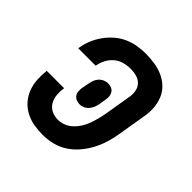

<svg xmlns="http://www.w3.org/2000/svg" viewBox="-145 -655 789 789"><g transform="rotate(45 250.0 -260.0)"><path d="M207 8Q180 8 154.5 3.5Q129 -1 106.5 -13Q84 -25 67.5 -44Q51 -63 42 -87Q33 -111 31.5 -137Q30 -163 33 -190H134Q131 -170 132.5 -150Q134 -130 143.5 -113.5Q153 -97 170 -88.5Q187 -80 207 -80Q225 -80 242 -87Q259 -94 272.5 -107Q286 -120 295.5 -135.5Q305 -151 311 -168Q317 -185 321.5 -202Q326 -219 329 -236L349 -356Q352 -374 348.5 -391Q345 -408 333.5 -419.5Q322 -431 305.5 -435.5Q289 -440 272 -440Q253 -440 233.5 -435Q214 -430 198.5 -417Q183 -404 173.5 -386Q164 -368 161 -350L160 -347H59L60 -353Q64 -377 73.5 -400Q83 -423 98 -444Q113 -465 132.5 -482Q152 -499 175.5 -509.5Q199 -520 223 -524Q247 -528 271 -528Q297 -528 323 -524Q349 -520 371.5 -510Q394 -500 412 -483Q430 -466 439.5 -443Q449 -420 451 -394Q453 -368 448 -341L428 -221Q424 -194 416 -166.5Q408 -139 394.5 -112.5Q381 -86 361.5 -62.5Q342 -39 317 -22.5Q292 -6 263.5 1Q235 8 207 8ZM226 -188Q216 -188 207 -191.5Q198 -195 192 -202.5Q186 -210 185 -220Q184 -230 185 -240L191 -272Q193 -283 196.5 -293.5Q200 -304 207.5 -313Q215 -322 226 -327Q237 -332 248 -332Q258 -332 267 -328.5Q276 -325 281.5 -317.5Q287 -310 288.5 -300Q290 -290 288 -280L283 -248Q281 -237 277 -226.5Q273 -216 265.5 -207Q258 -198 247.5 -193Q237 -188 226 -188Z"/></g></svg>

Font: Iosevka Curly Semibold
Style: Italic
Weight: 600
Italic angle: -9°
Monospace: yes
Designer: Belleve Invis
Foundry: Belleve Invis
Version: Version 22.1.2; ttfautohint (v1.8.4)